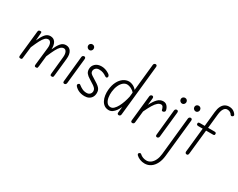

<svg xmlns="http://www.w3.org/2000/svg" viewBox="-160 -1807 3815 3073"><g transform="rotate(30 1747.5 -270.5)"><path d="M76.5 0Q56 0 51 -11.2Q46 -22.5 48 -39.5L97.5 -506Q99.5 -524.5 108.8 -532.8Q118 -541 139 -541Q154 -541 157.2 -533.8Q160.5 -526.5 159 -508L148 -374.5Q185.5 -459 223.8 -505Q262 -551 317.5 -551Q378.5 -551 409 -505.2Q439.5 -459.5 436 -376Q473 -459.5 511.2 -505.2Q549.5 -551 605 -551Q668 -551 699.5 -501.5Q731 -452 721.5 -362.5L687.5 -41.5Q685.5 -25.5 682 -12.8Q678.5 0 653.5 0Q633.5 0 629.5 -11Q625.5 -22 627.5 -39.5L660 -360.5Q666 -419.5 649.5 -454.5Q633 -489.5 601 -489.5Q569.5 -489.5 542.2 -463.8Q515 -438 486 -382.2Q457 -326.5 418.5 -236.5L397 -41.5Q395 -25.5 391.2 -12.8Q387.5 0 362.5 0Q342.5 0 338.5 -11Q334.5 -22 336.5 -39.5L372.5 -360.5Q379.5 -419.5 362.5 -454.5Q345.5 -489.5 313.5 -489.5Q282 -489.5 255 -463.8Q228 -438 199.2 -383Q170.5 -328 132.5 -239L109.5 -41.5Q108.5 -30 107 -20.5Q105.5 -11 99.2 -5.5Q93 0 76.5 0Z M890 0Q876 0 868.2 -8Q860.5 -16 862.5 -34.5L910.5 -506.5Q912.5 -524.5 923 -533Q933.5 -541.5 947.5 -541.5Q959 -541.5 967.5 -532.5Q976 -523.5 973.5 -502.5L924 -36Q922 -18 911.8 -9Q901.5 0 890 0ZM913 -722Q913 -744 928.2 -758.5Q943.5 -773 965.5 -773Q986.5 -773 1001.5 -758.8Q1016.5 -744.5 1016.5 -722Q1016.5 -707.5 1009.8 -695Q1003 -682.5 991.5 -675.2Q980 -668 965.5 -668Q945.5 -668 929.2 -683.5Q913 -699 913 -722Z M1266 10Q1230 10 1199.5 2.5Q1169 -5 1144 -18.2Q1119 -31.5 1099.5 -49.5Q1081.5 -65.5 1075.2 -79.5Q1069 -93.5 1079 -105Q1092 -120 1101.8 -120.5Q1111.5 -121 1125.5 -108.5Q1150 -88.5 1186.5 -70.2Q1223 -52 1268.5 -52Q1307.5 -52 1329.5 -74.5Q1351.5 -97 1351.5 -130.5Q1351.5 -152 1340.2 -170.2Q1329 -188.5 1297.8 -211.2Q1266.5 -234 1206.5 -269.5Q1159.5 -297.5 1135.8 -327.2Q1112 -357 1112 -403.5Q1112 -460.5 1154.2 -500.8Q1196.5 -541 1271 -541Q1302 -541 1337 -530.8Q1372 -520.5 1410 -496.5Q1430.5 -484 1438.2 -466.5Q1446 -449 1437.5 -435.5Q1429.5 -423 1417.2 -424.2Q1405 -425.5 1387.5 -437.5Q1367.5 -452.5 1335.5 -465.2Q1303.5 -478 1261 -478Q1220 -478 1197 -454.5Q1174 -431 1174 -402.5Q1174 -374 1192.5 -356.2Q1211 -338.5 1247.5 -317.5Q1300 -286 1333 -263.2Q1366 -240.5 1383.5 -221Q1401 -201.5 1407.8 -180.8Q1414.5 -160 1414.5 -133Q1414.5 -90.5 1396.5 -58.2Q1378.5 -26 1345.2 -8Q1312 10 1266 10Z M1714.5 10Q1665.5 10 1631.2 -13.8Q1597 -37.5 1576.5 -77.8Q1556 -118 1548.8 -168Q1541.5 -218 1546.5 -271Q1555 -359 1587.5 -421.8Q1620 -484.5 1668.2 -518Q1716.5 -551.5 1772 -551.5Q1806 -551.5 1845 -532.8Q1884 -514 1912.5 -478.5L1964 -969.5Q1966 -988 1976.8 -996Q1987.5 -1004 2000.5 -1004Q2012 -1004 2020.2 -995.2Q2028.5 -986.5 2026.5 -967L1929 -36.5Q1927 -18 1916.8 -9Q1906.5 0 1895 0Q1881 0 1872.5 -8.2Q1864 -16.5 1866 -35L1877.5 -143.5Q1860.5 -103 1835.8 -68Q1811 -33 1780.5 -11.5Q1750 10 1714.5 10ZM1609.5 -269Q1603.5 -213 1612.2 -161.8Q1621 -110.5 1646.8 -78Q1672.5 -45.5 1715.5 -45.5Q1747.5 -45.5 1776 -73Q1804.5 -100.5 1828.2 -145Q1852 -189.5 1869.8 -242.2Q1887.5 -295 1898.5 -345.5L1906.5 -424.5Q1881.5 -456.5 1841.5 -475.8Q1801.5 -495 1769.5 -495Q1729.5 -495 1696 -466.5Q1662.5 -438 1639.8 -387.2Q1617 -336.5 1609.5 -269Z M2145 0Q2131.5 0 2123 -8Q2114.5 -16 2116.5 -33L2166.5 -506Q2168.5 -523.5 2179.5 -532.2Q2190.5 -541 2203 -541Q2215.5 -541 2223.8 -532Q2232 -523 2229.5 -502L2216 -377Q2260.5 -465 2304.2 -508Q2348 -551 2403.5 -551Q2446.5 -551 2473.2 -522.8Q2500 -494.5 2510.5 -453Q2515 -433 2508.8 -424Q2502.5 -415 2491 -409Q2479 -402.5 2466.8 -405Q2454.5 -407.5 2452.5 -417Q2447 -443.5 2435 -466.5Q2423 -489.5 2398 -489.5Q2367.5 -489.5 2337.5 -464.5Q2307.5 -439.5 2274.8 -386Q2242 -332.5 2202 -247L2179.5 -35Q2178.5 -23 2173.5 -15.2Q2168.5 -7.5 2161 -3.8Q2153.5 0 2145 0Z M2602.5 0Q2588.5 0 2580.8 -8Q2573 -16 2575 -34.5L2623 -506.5Q2625 -524.5 2635.5 -533Q2646 -541.5 2660 -541.5Q2671.5 -541.5 2680 -532.5Q2688.5 -523.5 2686 -502.5L2636.5 -36Q2634.5 -18 2624.2 -9Q2614 0 2602.5 0ZM2625.5 -722Q2625.5 -744 2640.8 -758.5Q2656 -773 2678 -773Q2699 -773 2714 -758.8Q2729 -744.5 2729 -722Q2729 -707.5 2722.2 -695Q2715.5 -682.5 2704 -675.2Q2692.5 -668 2678 -668Q2658 -668 2641.8 -683.5Q2625.5 -699 2625.5 -722Z M2636.5 463Q2592 463 2550.8 446.8Q2509.5 430.5 2482 403.5Q2469 389 2470.2 378Q2471.5 367 2486.5 357Q2495 351.5 2503.5 352.8Q2512 354 2520 361.5Q2540.5 381.5 2572.5 394Q2604.5 406.5 2638 406.5Q2683.5 406.5 2719.5 379Q2755.5 351.5 2778.5 302.5Q2801.5 253.5 2808 189.5L2880 -506Q2882 -524 2892.5 -532.5Q2903 -541 2917 -541Q2928.5 -541 2937 -532Q2945.5 -523 2943 -502L2870 187.5Q2861.5 270.5 2830.5 332.5Q2799.5 394.5 2750 428.8Q2700.5 463 2636.5 463ZM2877 -722Q2877 -744 2892.2 -758.5Q2907.5 -773 2929.5 -773Q2950.5 -773 2965.5 -758.8Q2980.5 -744.5 2980.5 -722Q2980.5 -707.5 2973.8 -695Q2967 -682.5 2955.5 -675.2Q2944 -668 2929.5 -668Q2909.5 -668 2893.2 -683.5Q2877 -699 2877 -722Z M3150.5 0Q3133.5 0 3125.8 -11.2Q3118 -22.5 3119 -34.5L3166.5 -486H3086Q3066 -486 3058.2 -494Q3050.5 -502 3050.5 -514.5Q3050.5 -527 3056.8 -534Q3063 -541 3086 -541H3172.5L3200.5 -813Q3207.5 -879 3229 -921.2Q3250.5 -963.5 3284 -983.8Q3317.5 -1004 3359.5 -1004Q3404.5 -1004 3438 -984.8Q3471.5 -965.5 3492 -931.5Q3497 -923.5 3494 -912.8Q3491 -902 3479.5 -895.5Q3467 -888.5 3457.2 -891.8Q3447.5 -895 3442.5 -902.5Q3430 -924.5 3408 -936.8Q3386 -949 3356.5 -949Q3318 -949 3293.8 -910.8Q3269.5 -872.5 3262 -801L3234.5 -541H3352.5Q3372 -541 3379.2 -533.8Q3386.5 -526.5 3386.5 -514.5Q3386.5 -501 3381.2 -493.5Q3376 -486 3356.5 -486H3229L3180.5 -34.5Q3179 -22 3173 -11Q3167 0 3150.5 0Z"/></g></svg>

Font: Edu SA Hand
Style: Regular
Weight: 400
Designer: Tina and Corey Anderson, Eben Sorkin, Mirko Velimirovic
Foundry: Google for Education
Version: Version 2.000